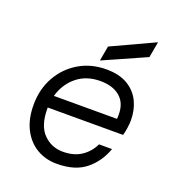

<svg xmlns="http://www.w3.org/2000/svg" viewBox="-133 -826 865 944"><g transform="rotate(20 300.0 -354.0)"><path d="M269 12Q209 12 162.5 -16Q116 -44 89.5 -96.5Q63 -149 63 -222Q63 -304 99 -368.5Q135 -433 198 -470.5Q261 -508 340 -508Q409 -508 453 -481.5Q497 -455 518 -411Q539 -367 539 -314Q539 -297 535.5 -272.5Q532 -248 527 -233H133Q133 -230 133 -227Q133 -139 174.5 -96.5Q216 -54 277 -54Q333 -54 372 -79.5Q411 -105 432 -149H500Q475 -78 419.5 -33Q364 12 269 12ZM333 -444Q259 -444 209.5 -403Q160 -362 142 -297H472Q473 -303 473 -309Q473 -315 473 -321Q473 -380 435.5 -412Q398 -444 333 -444ZM295 -538 309 -616 533 -720 518 -637Z"/></g></svg>

Font: DM Mono Light
Style: Italic
Weight: 300
Italic angle: -10°
Designer: Colophon Foundry
Foundry: Colophon Foundry
Version: Version 1.000; ttfautohint (v1.8.2.53-6de2)